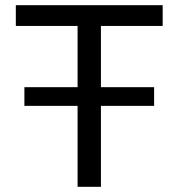

<svg xmlns="http://www.w3.org/2000/svg" viewBox="-20 -720 688 740"><path d="M279 -620H41V-700H607V-620H369V0H279ZM74 -384H574V-312H74Z"/></svg>

Font: Moderustic
Style: Regular
Weight: 400
Designer: Tural Alisoy
Foundry: TAFT Foundry
Version: Version 2.120